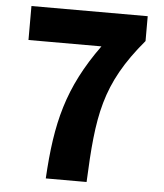

<svg xmlns="http://www.w3.org/2000/svg" viewBox="-53 -792 715 839"><g transform="rotate(5 304.5 -372.5)"><path d="M179 0H358C371 -291 389 -432 561 -636V-745H51V-596H371C231 -402 193 -245 179 0Z"/></g></svg>

Font: Noto Sans KR Black
Style: Regular
Weight: 900
Designer: Ryoko NISHIZUKA 西塚涼子 (kana, bopomofo & ideographs); Paul D. Hunt (Latin, Greek & Cyrillic); Sandoll Communications 산돌커뮤니
Foundry: Adobe
Version: Version 2.004;hotconv 1.0.118;makeotfexe 2.5.65603